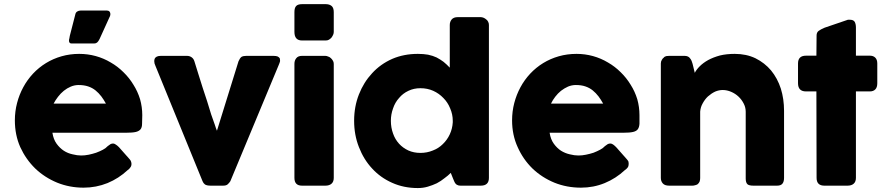

<svg xmlns="http://www.w3.org/2000/svg" viewBox="-20 -908 4345 939"><path d="M604.5 -76.2Q560.5 -35.2 505.9 -12.7Q450.2 9.8 388.7 9.8Q320.3 9.8 259.8 -14.6Q198.2 -40 152.3 -84Q106.4 -128.9 79.1 -188.5Q52.7 -248 52.7 -319.3Q52.7 -363.3 63.5 -404.3Q74.2 -445.3 93.8 -481.4Q113.3 -517.6 141.6 -547.9Q169.9 -578.1 205.1 -599.6Q240.2 -621.1 281.2 -632.8Q322.3 -644.5 367.2 -644.5Q409.2 -644.5 448.2 -633.8Q487.3 -623 521.5 -602.5Q555.7 -583 584 -554.7Q612.3 -527.3 632.8 -493.2Q653.3 -460.9 665 -422.9Q675.8 -384.8 675.8 -344.7Q675.8 -319.3 674.8 -302.7Q674.8 -286.1 668 -276.4Q660.2 -266.6 644.5 -262.7Q627.9 -258.8 596.7 -258.8Q476.6 -258.8 236.3 -258.8Q241.2 -226.6 256.8 -205.1Q272.5 -183.6 292 -170.9Q311.5 -158.2 335 -153.3Q357.4 -147.5 377 -147.5Q394.5 -147.5 414.1 -151.4Q432.6 -155.3 450.2 -161.1Q468.8 -168 483.4 -175.8Q498 -183.6 506.8 -193.4Q514.6 -199.2 520.5 -203.1Q526.4 -206.1 533.2 -206.1Q539.1 -206.1 545.9 -201.2Q552.7 -197.3 561.5 -188.5Q579.1 -168.9 614.3 -128.9Q620.1 -122.1 621.1 -117.2Q623 -111.3 623 -106.4Q623 -95.7 617.2 -88.9Q612.3 -81.1 604.5 -76.2ZM364.3 -492.2Q344.7 -492.2 326.2 -484.4Q307.6 -476.6 292 -463.9Q276.4 -451.2 263.7 -434.6Q251 -418 242.2 -401.4Q328.1 -401.4 498 -401.4Q487.3 -420.9 475.6 -436.5Q462.9 -453.1 447.3 -465.8Q431.6 -478.5 411.1 -485.4Q390.6 -492.2 364.3 -492.2ZM347.7 -835Q349.6 -846.7 357.4 -851.6Q365.2 -856.4 374 -856.4Q417 -856.4 502.9 -856.4Q510.7 -856.4 514.6 -852.5Q517.6 -849.6 518.6 -845.7Q520.5 -840.8 519.5 -835Q518.6 -829.1 515.6 -824.2Q500 -788.1 466.8 -716.8Q460.9 -705.1 455.1 -700.2Q449.2 -695.3 440.4 -695.3Q403.3 -695.3 330.1 -695.3Q323.2 -695.3 320.3 -699.2Q317.4 -703.1 317.4 -709Q317.4 -714.8 319.3 -720.7Q320.3 -727.5 321.3 -732.4Q330.1 -766.6 347.7 -835Z M740.2 -585.9Q734.4 -597.7 734.4 -608.4Q734.4 -615.2 736.3 -620.1Q742.2 -634.8 766.6 -634.8Q808.6 -634.8 894.5 -634.8Q907.2 -634.8 917 -627.9Q926.8 -621.1 930.7 -608.4Q939.5 -581.1 949.2 -548.8Q960 -515.6 970.7 -480.5Q982.4 -446.3 993.2 -412.1Q1003.9 -377.9 1012.7 -348.6Q1022.5 -320.3 1030.3 -298.8Q1037.1 -277.3 1041 -268.6Q1076.2 -381.8 1146.5 -608.4Q1153.3 -624 1161.1 -629.9Q1169.9 -634.8 1184.6 -634.8Q1228.5 -634.8 1316.4 -634.8Q1331.1 -634.8 1337.9 -631.8Q1345.7 -627.9 1348.6 -622.1Q1349.6 -618.2 1349.6 -613.3Q1349.6 -611.3 1349.6 -608.4Q1347.7 -600.6 1343.8 -591.8Q1264.6 -401.4 1106.4 -21.5Q1100.6 -12.7 1092.8 -5.9Q1085.9 0 1070.3 0Q1050.8 0 1010.7 0Q991.2 0 982.4 -5.9Q974.6 -11.7 970.7 -21.5Q893.6 -210 740.2 -585.9Z M1419.9 -595.7Q1419.9 -612.3 1428.7 -623Q1437.5 -634.8 1457 -634.8Q1495.1 -634.8 1571.3 -634.8Q1577.1 -634.8 1584 -631.8Q1591.8 -629.9 1597.7 -624Q1603.5 -619.1 1607.4 -612.3Q1612.3 -605.5 1612.3 -595.7Q1612.3 -410.2 1612.3 -38.1Q1612.3 -19.5 1601.6 -9.8Q1590.8 0 1571.3 0Q1533.2 0 1457 0Q1419.9 0 1419.9 -38.1Q1419.9 -224.6 1419.9 -595.7ZM1419.9 -848.6Q1419.9 -870.1 1428.7 -878.9Q1437.5 -887.7 1457 -887.7Q1495.1 -887.7 1573.2 -887.7Q1590.8 -887.7 1601.6 -878.9Q1612.3 -870.1 1612.3 -848.6Q1612.3 -816.4 1612.3 -752Q1612.3 -745.1 1609.4 -738.3Q1606.4 -731.4 1601.6 -724.6Q1596.7 -718.8 1588.9 -713.9Q1582 -710 1573.2 -710Q1534.2 -710 1457 -710Q1419.9 -710 1419.9 -752Q1419.9 -784.2 1419.9 -848.6Z M2184.6 -62.5Q2170.9 -48.8 2153.3 -36.1Q2136.7 -22.5 2116.2 -11.7Q2095.7 -2 2072.3 4.9Q2049.8 11.7 2023.4 11.7Q1955.1 11.7 1898.4 -13.7Q1840.8 -39.1 1799.8 -84Q1758.8 -127.9 1735.4 -188.5Q1711.9 -248 1711.9 -317.4Q1711.9 -386.7 1735.4 -446.3Q1758.8 -505.9 1799.8 -549.8Q1840.8 -594.7 1898.4 -620.1Q1955.1 -644.5 2023.4 -644.5Q2050.8 -644.5 2073.2 -640.6Q2096.7 -635.7 2115.2 -627Q2133.8 -617.2 2149.4 -605.5Q2165 -592.8 2179.7 -577.1Q2179.7 -647.5 2179.7 -786.1Q2179.7 -801.8 2189.5 -813.5Q2199.2 -824.2 2218.8 -824.2Q2255.9 -824.2 2331.1 -824.2Q2336.9 -824.2 2344.7 -821.3Q2351.6 -818.4 2357.4 -813.5Q2364.3 -808.6 2367.2 -801.8Q2371.1 -794.9 2371.1 -786.1Q2371.1 -537.1 2371.1 -38.1Q2371.1 0 2331.1 0Q2297.9 0 2232.4 0Q2222.7 0 2217.8 -2.9Q2211.9 -4.9 2208 -9.8Q2204.1 -14.6 2201.2 -21.5Q2198.2 -29.3 2194.3 -38.1Q2190.4 -46.9 2184.6 -62.5ZM1891.6 -317.4Q1891.6 -284.2 1902.3 -254.9Q1912.1 -226.6 1931.6 -205.1Q1950.2 -184.6 1977.5 -171.9Q2003.9 -160.2 2036.1 -160.2Q2068.4 -160.2 2096.7 -171.9Q2125 -182.6 2145.5 -203.1Q2167 -223.6 2179.7 -251Q2192.4 -278.3 2194.3 -309.6Q2194.3 -312.5 2194.3 -317.4Q2194.3 -348.6 2181.6 -377.9Q2169.9 -407.2 2148.4 -428.7Q2127 -451.2 2098.6 -463.9Q2070.3 -476.6 2036.1 -476.6Q2003.9 -476.6 1977.5 -463.9Q1950.2 -451.2 1931.6 -428.7Q1912.1 -407.2 1902.3 -377.9Q1891.6 -348.6 1891.6 -317.4Z M3036.1 -76.2Q2992.2 -35.2 2937.5 -12.7Q2882.8 9.8 2821.3 9.8Q2752 9.8 2691.4 -14.6Q2629.9 -40 2584 -84Q2538.1 -128.9 2511.7 -188.5Q2484.4 -248 2484.4 -319.3Q2484.4 -363.3 2495.1 -404.3Q2505.9 -445.3 2525.4 -481.4Q2544.9 -517.6 2573.2 -547.9Q2601.6 -578.1 2636.7 -599.6Q2671.9 -621.1 2712.9 -632.8Q2753.9 -644.5 2799.8 -644.5Q2840.8 -644.5 2879.9 -633.8Q2918.9 -623 2953.1 -602.5Q2987.3 -583 3015.6 -554.7Q3043.9 -527.3 3064.5 -493.2Q3085 -460.9 3096.7 -422.9Q3107.4 -384.8 3107.4 -344.7Q3107.4 -319.3 3107.4 -302.7Q3106.4 -286.1 3099.6 -276.4Q3092.8 -266.6 3076.2 -262.7Q3059.6 -258.8 3028.3 -258.8Q2908.2 -258.8 2668 -258.8Q2672.9 -226.6 2688.5 -205.1Q2704.1 -183.6 2723.6 -170.9Q2744.1 -158.2 2766.6 -153.3Q2789.1 -147.5 2808.6 -147.5Q2827.1 -147.5 2845.7 -151.4Q2865.2 -155.3 2882.8 -161.1Q2900.4 -168 2915 -175.8Q2929.7 -183.6 2938.5 -193.4Q2947.3 -199.2 2952.1 -203.1Q2958 -206.1 2964.8 -206.1Q2971.7 -206.1 2978.5 -201.2Q2984.4 -197.3 2993.2 -188.5Q3010.7 -168.9 3045.9 -128.9Q3051.8 -122.1 3053.7 -117.2Q3054.7 -111.3 3054.7 -106.4Q3054.7 -95.7 3049.8 -88.9Q3043.9 -81.1 3036.1 -76.2ZM2795.9 -492.2Q2776.4 -492.2 2757.8 -484.4Q2740.2 -476.6 2723.6 -463.9Q2708 -451.2 2695.3 -434.6Q2682.6 -418 2674.8 -401.4Q2759.8 -401.4 2929.7 -401.4Q2918.9 -420.9 2907.2 -436.5Q2894.5 -453.1 2878.9 -465.8Q2863.3 -478.5 2842.8 -485.4Q2823.2 -492.2 2795.9 -492.2Z M3225.6 -627Q3231.4 -631.8 3239.3 -633.8Q3246.1 -634.8 3252.9 -634.8Q3278.3 -634.8 3328.1 -634.8Q3336.9 -634.8 3343.8 -631.8Q3350.6 -628.9 3354.5 -623Q3359.4 -617.2 3362.3 -610.4Q3365.2 -603.5 3367.2 -595.7Q3371.1 -581.1 3377.9 -551.8Q3385.7 -567.4 3402.3 -584Q3418.9 -600.6 3443.4 -614.3Q3468.8 -627.9 3501 -636.7Q3533.2 -644.5 3573.2 -644.5Q3629.9 -644.5 3674.8 -623Q3719.7 -600.6 3751 -563.5Q3782.2 -525.4 3798.8 -474.6Q3814.5 -423.8 3814.5 -366.2Q3814.5 -256.8 3814.5 -38.1Q3814.5 -19.5 3806.6 -9.8Q3798.8 0 3780.3 0Q3742.2 0 3665 0Q3643.6 0 3635.7 -6.8Q3627 -14.6 3627 -35.2Q3627 -143.6 3627 -361.3Q3627 -382.8 3617.2 -401.4Q3607.4 -420.9 3591.8 -435.5Q3576.2 -450.2 3555.7 -459Q3535.2 -467.8 3514.6 -467.8Q3496.1 -467.8 3477.5 -460Q3459 -451.2 3442.4 -436.5Q3427.7 -422.9 3417 -403.3Q3406.2 -384.8 3404.3 -362.3Q3404.3 -253.9 3404.3 -37.1Q3404.3 -28.3 3401.4 -19.5Q3397.5 -11.7 3391.6 -6.8Q3384.8 -2.9 3378.9 -2Q3373 0 3366.2 0Q3328.1 0 3252.9 0Q3231.4 0 3221.7 -10.7Q3211.9 -21.5 3211.9 -38.1Q3211.9 -224.6 3211.9 -597.7Q3211.9 -607.4 3216.8 -615.2Q3220.7 -623 3228.5 -627.9Q3227.5 -627.9 3225.6 -627Z M3973.6 -734.4Q3973.6 -749 3983.4 -756.8Q3994.1 -764.6 4012.7 -772.5Q4050.8 -785.2 4127 -811.5Q4128.9 -811.5 4130.9 -811.5Q4133.8 -811.5 4135.7 -811.5Q4154.3 -811.5 4160.2 -800.8Q4166 -790 4166 -773.4Q4166 -727.5 4166 -635.7Q4183.6 -635.7 4234.4 -635.7Q4251 -635.7 4260.7 -626Q4270.5 -616.2 4270.5 -597.7Q4270.5 -565.4 4270.5 -501Q4270.5 -480.5 4260.7 -470.7Q4251 -460.9 4234.4 -460.9Q4211.9 -460.9 4166 -460.9Q4166 -355.5 4166 -38.1Q4166 -19.5 4155.3 -9.8Q4144.5 0 4125 0Q4086.9 0 4011.7 0Q3973.6 0 3973.6 -38.1Q3973.6 -178.7 3972.7 -460.9Q3960 -460.9 3921.9 -460.9Q3882.8 -460.9 3882.8 -501Q3882.8 -533.2 3882.8 -597.7Q3882.8 -635.7 3921.9 -635.7Q3938.5 -635.7 3972.7 -635.7Q3972.7 -660.2 3973.6 -734.4Z"/></svg>

Font: Cocogoose
Style: Regular
Weight: 400
Designer: Cosimo Lorenzo Pancini
Version: Version 1.000